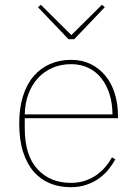

<svg xmlns="http://www.w3.org/2000/svg" viewBox="-20 -767 571 799"><path d="M274 12Q227 12 188 -4Q149 -20 120.5 -52.5Q92 -85 76 -135Q60 -185 60 -253Q60 -317 75.5 -366.5Q91 -416 119.5 -449.5Q148 -483 188 -500.5Q228 -518 276 -518Q321 -518 357 -500.5Q393 -483 418.5 -452Q444 -421 457.5 -378Q471 -335 471 -284V-275H83V-234Q83 -120 136 -63Q189 -6 274 -6Q307 -6 334 -15Q361 -24 382 -39Q403 -54 419 -73Q435 -92 446 -112L460 -104Q449 -84 433 -63.5Q417 -43 394 -26Q371 -9 341 1.5Q311 12 274 12ZM448 -291Q448 -336 436 -374.5Q424 -413 402 -441Q380 -469 348 -484.5Q316 -500 276 -500Q234 -500 199 -485Q164 -470 138.5 -442.5Q113 -415 98.5 -376.5Q84 -338 83 -291ZM138 -737 150 -747 277 -621 404 -747 416 -737 289 -604H265Z"/></svg>

Font: IBM Plex Serif Thin
Style: Regular
Weight: 100
Designer: Mike Abbink, Paul van der Laan, Pieter van Rosmalen
Foundry: Bold Monday
Version: Version 3.001